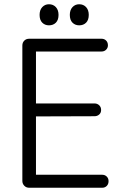

<svg xmlns="http://www.w3.org/2000/svg" viewBox="-20 -882 588 902"><path d="M117 0Q103 0 94 -9.5Q85 -19 85 -32V-668Q85 -682 94 -691Q103 -700 117 -700H149V0ZM127 -640V-700H457Q470 -700 478.5 -691.5Q487 -683 487 -669Q487 -657 478.5 -648.5Q470 -640 457 -640ZM121 -335V-396H424Q437 -396 446 -387.5Q455 -379 455 -365Q455 -352 446 -344Q437 -336 424 -336ZM133 0V-61H460Q473 -61 481.5 -52.5Q490 -44 490 -31Q490 -17 481.5 -8.5Q473 0 460 0ZM210 -763Q191 -763 178.5 -775.5Q166 -788 166 -812Q166 -835 178.5 -848.5Q191 -862 210 -862Q230 -862 242.5 -848.5Q255 -835 255 -812Q255 -788 242.5 -775.5Q230 -763 210 -763ZM352 -763Q333 -763 320.5 -775.5Q308 -788 308 -812Q308 -835 320.5 -848.5Q333 -862 352 -862Q372 -862 384.5 -848.5Q397 -835 397 -812Q397 -788 384.5 -775.5Q372 -763 352 -763Z"/></svg>

Font: National Park Light
Style: Regular
Weight: 300
Designer: Andrea Herstowski, Ben Hoepner
Version: Version 1.009